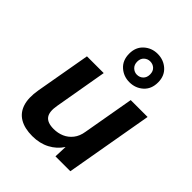

<svg xmlns="http://www.w3.org/2000/svg" viewBox="-231 -947 1086 1086"><g transform="rotate(45 312.5 -403.5)"><path d="M217 12Q156 12 116.5 -11Q77 -34 62 -80Q47 -126 59 -196L117 -526H251L196 -209Q186 -153 205 -127.5Q224 -102 274 -102Q308 -102 337 -114.5Q366 -127 386.5 -153Q407 -179 413 -218L467 -526H602L510 0H391L394 -78Q367 -36 321.5 -12Q276 12 217 12ZM390 -592Q343 -592 309 -622.5Q275 -653 275 -706Q275 -758 309 -788.5Q343 -819 390 -819Q438 -819 472 -788.5Q506 -758 506 -706Q506 -653 472 -622.5Q438 -592 390 -592ZM390 -652Q412 -652 427 -666.5Q442 -681 442 -706Q442 -731 427 -745Q412 -759 390 -759Q370 -759 354.5 -745Q339 -731 339 -706Q339 -681 354.5 -666.5Q370 -652 390 -652Z"/></g></svg>

Font: DM Sans 9pt
Style: Bold Italic
Weight: 700
Italic angle: -10°
Version: Version 4.004;gftools[0.9.30]